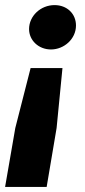

<svg xmlns="http://www.w3.org/2000/svg" viewBox="-32 -552 335 753"><path d="M213 -285H88L28 -50L-12 181H151L190 -50ZM182 -532C127 -532 82 -489 82 -438C82 -394 119 -358 168 -358C219 -358 266 -399 266 -452C266 -498 231 -532 182 -532Z"/></svg>

Font: Fixel Display
Style: Bold Italic
Weight: 700
Italic angle: -10°
Designer: AlfaBravo + MacPaw
Foundry: Kyrylo Tkachov, Marchela Mozhyna, Serhii Makarenko, Maria Weinstein, Zakhar Kryvoshyya
Version: Version 1.210;Glyphs 3.2 (3217)